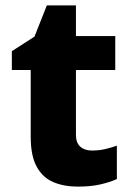

<svg xmlns="http://www.w3.org/2000/svg" viewBox="-20 -683 486 713"><path d="M321 -124Q347 -124 369 -129Q391 -134 414 -142V-18Q387 -6 352 2Q317 10 269 10Q218 10 178.5 -6.5Q139 -23 116.5 -63.5Q94 -104 94 -176V-423H24V-493L108 -547L154 -663H262V-549H408V-423H262V-182Q262 -153 278 -138.5Q294 -124 321 -124Z"/></svg>

Font: Noto Sans Cham ExtraBold
Style: Regular
Weight: 800
Version: Version 2.002